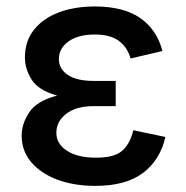

<svg xmlns="http://www.w3.org/2000/svg" viewBox="-20 -573 584 602"><path d="M278.8 9.8Q212.4 9.8 160.4 -9.5Q108.4 -28.8 78.1 -64.2Q47.9 -99.6 47.9 -147.9Q47.9 -185.1 71.8 -220.9Q95.7 -256.8 159.2 -273.4Q100.6 -289.6 79.3 -323.2Q58.1 -356.9 58.1 -393.1Q58.1 -443.4 86.2 -479.2Q114.3 -515.1 163.8 -533.9Q213.4 -552.7 277.3 -552.7Q367.2 -552.7 419.4 -516.6Q471.7 -480.5 489.3 -413.1L389.6 -389.6Q379.4 -424.8 352.8 -444.8Q326.2 -464.8 276.9 -464.8Q225.1 -464.8 194.8 -443.1Q164.6 -421.4 164.6 -387.7Q164.6 -357.4 192.1 -338.4Q219.7 -319.3 273.9 -319.3H342.8V-240.2H273.9Q218.8 -240.2 187.7 -216.3Q156.7 -192.4 156.7 -156.7Q156.7 -122.1 189.9 -100.3Q223.1 -78.6 281.7 -78.6Q337.9 -78.6 362.8 -100.1Q387.7 -121.6 397.9 -164.6L498.5 -143.6Q482.4 -71.8 428.7 -31Q375 9.8 278.8 9.8Z"/></svg>

Font: Inter Medium
Style: Regular
Weight: 500
Designer: Rasmus Andersson
Foundry: rsms
Version: Version 4.001;git-9221beed3